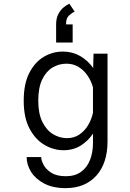

<svg xmlns="http://www.w3.org/2000/svg" viewBox="-20 -784 690 1016"><path d="M315.5 11Q264.5 11 216.2 -16.8Q168 -44.5 136.8 -102.5Q105.5 -160.5 105.5 -251Q105.5 -341.5 135.5 -399Q165.5 -456.5 212.5 -483.8Q259.5 -511 310.5 -511Q365 -511 406.5 -486Q448 -461 473 -424L475 -500H549V-36.5Q549 80 489.5 145.8Q430 211.5 327 211.5Q260.5 211.5 214.5 187.5Q168.5 163.5 144.8 126Q121 88.5 121 47H198Q198 63.5 210.2 87.5Q222.5 111.5 251.2 130Q280 148.5 328.5 148.5Q377 148.5 409 125.2Q441 102 456.5 62Q472 22 472 -27.5V-77Q447.5 -39.5 408 -14.2Q368.5 11 315.5 11ZM182.5 -251Q182.5 -183 204 -139.2Q225.5 -95.5 260.2 -74.2Q295 -53 335 -53Q372 -53 400.2 -72.2Q428.5 -91.5 446.8 -122.5Q465 -153.5 472 -188V-321.5Q463.5 -353.5 444.5 -382.2Q425.5 -411 397 -429Q368.5 -447 331.5 -447Q292 -447 258 -426.8Q224 -406.5 203.2 -363.2Q182.5 -320 182.5 -251ZM364.5 -655V-559H277V-655Q277 -687.5 288.8 -709.8Q300.5 -732 317 -745.2Q333.5 -758.5 347 -764.5L375 -722.5Q359.5 -715.5 344.2 -701Q329 -686.5 329.5 -655Z"/></svg>

Font: Trispace Light
Style: Regular
Weight: 300
Designer: Tyler Finck
Foundry: Etcetera Type Company
Version: Version 1.210; ttfautohint (v1.8.3)